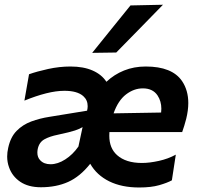

<svg xmlns="http://www.w3.org/2000/svg" viewBox="-20 -798 850 830"><path d="M157 11.5Q102.5 11.5 67.5 -12.2Q32.5 -36 19 -75Q11 -97 11 -121.5Q11 -139.5 15.5 -159Q25.5 -205.5 51.8 -232.2Q78 -259 115 -272.8Q152 -286.5 194 -293L356.5 -319.5Q359 -330 359 -339Q359 -365.5 340 -382.5Q314 -405.5 258.5 -405.5Q223 -405.5 179.2 -394.5Q135.5 -383.5 85.5 -363L105.5 -477Q139 -489 188 -499.8Q237 -510.5 284.5 -510.5Q341 -510.5 380.2 -493.2Q419.5 -476 440 -444.5Q473.5 -476 516.2 -493.2Q559 -510.5 610 -510.5Q724 -510.5 767 -447.5Q794 -407.5 794 -352.5Q794 -321 785 -284.5Q777 -253.5 767.5 -227H453Q452.5 -219 452.5 -211Q452.5 -157.5 486 -127.5Q524 -93.5 593.5 -93.5Q626.5 -93.5 667 -102.5Q707.5 -111.5 740 -129.5L723 -18.5Q703 -7.5 668.2 2.5Q633.5 12.5 581.5 12.5Q506 12.5 452 -14.2Q398 -41 370 -90Q326 -34.5 274.5 -11.5Q223 11.5 157 11.5ZM597.5 -416Q559 -416 524.8 -389.8Q490.5 -363.5 471 -308L676.5 -311.5Q677.5 -320 677.5 -328Q677.5 -360.5 661 -385.5Q640.5 -416 597.5 -416ZM198.5 -88Q229.5 -88 262 -108.8Q294.5 -129.5 319 -164.5L337 -248.5Q325 -241 304.2 -234Q283.5 -227 230 -215.5Q195 -208.5 172 -195.8Q149 -183 143 -153.5Q141.5 -145.5 141.5 -138.5Q141.5 -118 153.5 -105.5Q169.5 -88 198.5 -88ZM378.5 -569.5Q420 -621 461.5 -672.5Q502.5 -723 544 -774.5L684.5 -777.5Q632.5 -724 582 -672.5Q531.5 -621 482.5 -571Z"/></svg>

Font: Heraclito SemiBold
Style: Italic
Weight: 600
Italic angle: -12°
Designer: Kostas Bartsokas (font) & Cristiano Sobral (main changes)
Foundry: Kostas Bartsokas (font) & Cristiano Sobral (main changes)
Version: Version 1.00;July 8, 2020;FontCreator 13.0.0.2655 64-bit